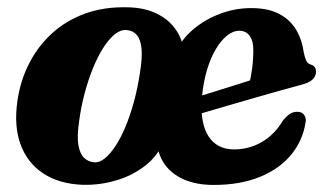

<svg xmlns="http://www.w3.org/2000/svg" viewBox="-20 -504 909 536"><path d="M337 -483.6Q382.6 -482.7 415.9 -466.8Q449.3 -451 468.9 -424Q488.6 -397.1 493.1 -362L473.8 -364Q488.2 -395.4 519.7 -422.2Q551.3 -449.1 593.5 -465.2Q635.7 -481.4 681 -481.4Q728.5 -481.4 759.1 -465.3Q789.7 -449.3 806.4 -421.4Q823.1 -393.6 827.9 -358.1Q830.3 -345.7 834.3 -336.1Q838.4 -326.5 846.7 -324.1Q853.9 -322.1 858 -317.3Q862.2 -312.5 862.2 -303.4Q862.3 -292.4 853 -282.6Q843.8 -272.8 819.1 -266.7Q797.1 -260.8 764.2 -251.7Q731.3 -242.6 693.6 -231.7Q656 -220.7 619.5 -210.2Q583 -199.7 552.9 -190.7Q522.8 -181.6 504.7 -176.3Q486.7 -171 486.7 -171L482 -218.9Q482 -218.9 494.8 -222.8Q507.7 -226.6 529.1 -233.1Q550.5 -239.5 576.7 -247.6Q603 -255.7 630.3 -264.4Q657.7 -273.1 682.1 -280.8L674.8 -267.4Q680.3 -286.2 683.7 -311.6Q687.1 -336.9 687.1 -364.2Q687.5 -389 677.2 -403.6Q667 -418.2 647.7 -418.2Q631 -418.2 614.1 -404.9Q597.3 -391.6 582.6 -367Q567.9 -342.4 557.7 -308.3Q547.6 -274.3 543.8 -232.9Q537.9 -161 561.8 -123.9Q585.7 -86.9 633.4 -86.9Q675.1 -86.9 710.7 -107.4Q746.4 -127.9 770.2 -168.1Q782.2 -181.9 791 -187.1Q799.8 -192.3 811.6 -191.9Q823.2 -191.5 828.9 -183.3Q834.7 -175.1 833.4 -164.7Q826.1 -113.1 793.8 -73.2Q761.6 -33.4 706.6 -10.6Q651.6 12.3 576.5 12.3Q528.8 12.3 494.1 -2.7Q459.4 -17.7 439.8 -45.3Q420.3 -72.8 417.6 -111.2L437.1 -108.8Q420 -68.1 384.5 -40.8Q349 -13.4 303.5 -0.1Q258.1 13.2 210.6 11.9Q146.1 9.5 101.7 -19.2Q57.3 -47.9 37.8 -99.7Q18.3 -151.6 28.7 -222.6Q36.7 -278.5 61.3 -326.7Q85.8 -375 125.2 -410.9Q164.6 -446.9 217.9 -466.2Q271.2 -485.5 337 -483.6ZM244.1 -50.7Q258 -50.1 272.8 -62.1Q287.7 -74.1 302.4 -96.4Q317.2 -118.8 330.2 -150Q343.2 -181.2 353.6 -218.9Q364 -256.6 370.4 -298.8Q377.7 -342.5 375.1 -368.5Q372.4 -394.5 361.5 -406.8Q350.6 -419 332.8 -420.2Q316.5 -421.4 299.9 -407.9Q283.4 -394.3 267.8 -369.7Q252.2 -345 239 -312.4Q225.9 -279.8 216 -242.5Q206.1 -205.1 201 -166.6Q194.7 -124.7 198.7 -99.8Q202.8 -74.9 214.8 -63.3Q226.8 -51.8 244.1 -50.7Z"/></svg>

Font: Fraunces Wonky
Style: Italic
Weight: 900
Italic angle: -16°
Version: Version 1.000;[b76b70a41]